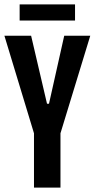

<svg xmlns="http://www.w3.org/2000/svg" viewBox="-21 -850 429 870"><path d="M133 -246 -1 -688H120L192 -380H201L270 -688H388L253 -246V0H133ZM68 -830H319V-757H68Z"/></svg>

Font: Saira ExtraCondensed
Style: Bold
Weight: 700
Width: 2
Designer: Hector Gatti with collaboration of the Omnibus-Type team
Foundry: Omnibus-Type
Version: Version 0.072; ttfautohint (v1.8)